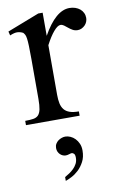

<svg xmlns="http://www.w3.org/2000/svg" viewBox="-83 -507 510 819"><g transform="rotate(-10 171.5 -98.0)"><path d="M340.8 -406.2Q340.8 -397.5 337.4 -389.2Q334 -380.9 327.9 -374.8Q321.8 -368.7 313.7 -364.7Q305.7 -360.8 296.4 -360.8Q284.2 -360.8 274.7 -366.2Q265.1 -371.6 257.3 -378.2Q249.5 -384.8 242.2 -390.1Q234.9 -395.5 227.1 -395.5Q214.8 -395.5 197.5 -375.2Q180.2 -355 161.6 -319.3V-104Q161.6 -83 165 -66.9Q168.5 -50.8 177.2 -40Q186 -29.3 201.4 -23.9Q216.8 -18.6 240.7 -18.6V0H8.3V-18.6Q29.3 -18.6 43.2 -20.8Q57.1 -22.9 65.2 -31.2Q73.2 -39.6 76.7 -56.2Q80.1 -72.8 80.1 -101.1V-274.4Q80.1 -309.6 79.3 -330.3Q78.6 -351.1 76.9 -362.8Q75.2 -374.5 72.3 -379.9Q69.3 -385.3 65.4 -389.6Q54.7 -395.5 41.7 -396.5Q28.8 -397.5 8.3 -388.7L3.9 -406.2L142.6 -460H161.6V-359.9Q217.3 -460 277.3 -460Q290.5 -460 302.2 -456.1Q314 -452.1 322.5 -445.1Q331.1 -438 335.9 -428Q340.8 -418 340.8 -406.2ZM227.1 147.9Q227.1 176.3 216.3 196.5Q205.6 216.8 190.9 230.5Q176.3 244.1 160.4 252.2Q144.5 260.3 134.3 263.7V247.1Q143.6 241.7 154.1 234.9Q164.6 228 173.3 219.2Q182.1 210.4 188 199.2Q193.8 188 193.8 173.3Q193.8 159.7 188.5 155.5Q183.1 151.4 180.2 151.4Q175.8 151.4 168 154.1Q160.2 156.7 153.3 156.7Q147 156.7 140.6 154.1Q134.3 151.4 129.2 146.5Q124 141.6 120.8 134.5Q117.7 127.4 117.7 118.7Q117.7 108.4 122.3 100.6Q127 92.8 134 87.6Q141.1 82.5 149.2 79.8Q157.2 77.1 164.6 77.1Q175.3 77.1 186.5 82Q197.8 86.9 206.8 96.2Q215.8 105.5 221.4 118.4Q227.1 131.3 227.1 147.9Z"/></g></svg>

Font: Doulos SIL Compact
Style: Regular
Weight: 400
Designer: Walt Agee, Victor Gaultney, Peter Martin, Debbi Hosken
Foundry: SIL International
Version: Version 4.110; 2011; Maintenance release ; LnSpcTght